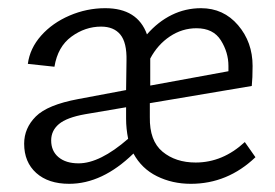

<svg xmlns="http://www.w3.org/2000/svg" viewBox="-20 -442 671 469"><path d="M306 -67Q230 7 149 7Q98 7 68.5 -19.5Q39 -46 39 -91Q39 -129 67.5 -157.5Q96 -186 171 -200L288 -222L289 -294Q290 -338 274 -357.5Q258 -377 227 -377Q188 -377 154.5 -352.5Q121 -328 113 -279L48 -286Q53 -324 80.5 -355Q108 -386 150 -404Q192 -422 237 -422Q316 -422 339 -358Q366 -389 399.5 -405.5Q433 -422 471 -422Q526 -422 561.5 -380.5Q597 -339 597 -281Q597 -251 595 -232L346 -190V-156Q345 -98 377 -71.5Q409 -45 458 -45Q524 -45 578 -95L604 -58Q536 7 446 7Q401 7 363.5 -11.5Q326 -30 306 -67ZM460 -373Q425 -373 395 -353Q365 -333 347 -299V-233L538 -268V-281Q538 -314 519.5 -343.5Q501 -373 460 -373ZM172 -43Q224 -43 293 -103Q288 -128 288 -152V-180L188 -163Q143 -155 124 -139Q105 -123 105 -99Q105 -73 123 -58Q141 -43 172 -43Z"/></svg>

Font: LXGW Bright GB
Style: Regular
Weight: 400
Designer: Christian Thalmann (Catharsis Fonts)
Foundry: LXGW / Christian Thalmann (Catharsis Fonts) / Fontworks Inc.
Version: Version 5.510